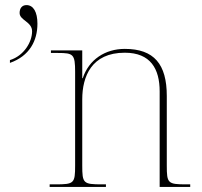

<svg xmlns="http://www.w3.org/2000/svg" viewBox="-20 -734 794 754"><path d="M19 -498V-487C96 -514 127 -574 127 -641C127 -687 111 -714 84 -714C67 -714 57 -702 57 -683C57 -654 106 -649 106 -611C106 -569 74 -515 19 -498ZM175 0H396V-10H380C307 -10 303 -14 303 -84V-344C303 -433 339 -527 470 -527C571 -527 607 -464 607 -375V0H727V-10H712C639 -10 635 -14 635 -84V-357C635 -482 585 -542 470 -542C393 -542 329 -500 305 -427H303V-536H180V-526H208C268 -526 275 -521 275 -452V-84C275 -14 271 -10 198 -10H175Z"/></svg>

Font: Noto Serif Display Thin
Style: Regular
Weight: 100
Designer: Monotype Design Team
Foundry: Monotype Imaging Inc.
Version: Version 2.009